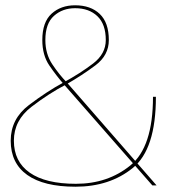

<svg xmlns="http://www.w3.org/2000/svg" viewBox="-20 -701 655 726"><path d="M265.5 5Q394.5 5 482 -65.8Q569.5 -136.5 569.5 -335H558.5Q558.5 -145 473 -75.5Q387.5 -6 267 -6Q152.5 -6 92.5 -48Q32.5 -90 32.5 -169Q32.5 -246 99.2 -297.2Q166 -348.5 230 -381.5Q291 -416.5 341.2 -454.2Q391.5 -492 391.5 -549.5Q391.5 -615.5 357.2 -648.2Q323 -681 264 -681Q210 -681 175 -649.2Q140 -617.5 140 -549.5Q140 -492 166.8 -453Q193.5 -414 222 -381.5L556 0H572L232.5 -389.5Q204 -418.5 177.8 -457.8Q151.5 -497 151.5 -549.5Q151.5 -612 184 -641Q216.5 -670 264 -670Q316.5 -670 348.2 -639.8Q380 -609.5 380 -549.5Q380 -497.5 332 -460.8Q284 -424 219 -388.5Q158.5 -356 89.5 -303.8Q20.5 -251.5 20.5 -169Q20.5 -84 83 -39.5Q145.5 5 265.5 5Z"/></svg>

Font: Anybody Thin
Style: Regular
Weight: 100
Designer: Tyler Finck
Foundry: Etcetera Type Company
Version: Version 1.114;gftools[0.9.25]